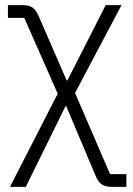

<svg xmlns="http://www.w3.org/2000/svg" viewBox="-20 -532 521 752"><path d="M11 -512H67Q93 -512 106.5 -503Q120 -494 131 -470L241 -217H244L394 -512H456L274 -168L411 150H475V200H419Q393 200 379 190.5Q365 181 355 158L239 -117H237L81 200H19L206 -165L75 -462H11Z"/></svg>

Font: IBM Plex Sans Light
Style: Regular
Weight: 300
Designer: Mike Abbink, Paul van der Laan, Pieter van Rosmalen
Foundry: Bold Monday
Version: Version 3.0